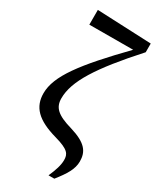

<svg xmlns="http://www.w3.org/2000/svg" viewBox="-259 -901 994 1205"><g transform="rotate(30 238.0 -298.0)"><path d="M320 229H362C416 161 447 111 447 56C447 -14 416 -61 296 -97C184 -129 148 -164 148 -231C148 -354 240 -499 462 -745V-808L69 -825V-718L386 -719C142 -468 35 -327 35 -202C35 -103 93 -41 240 0C343 29 357 54 357 98C357 134 343 177 320 229Z"/></g></svg>

Font: Noto Serif CJK TC
Style: Bold
Weight: 700
Designer: Ryoko NISHIZUKA 西塚涼子 (kana & ideographs); Frank Grießhammer (Latin, Greek & Cyrillic); Wenlong ZHANG 张文龙 (bopomofo); San
Foundry: Adobe
Version: Version 2.001;hotconv 1.1.0;makeotfexe 2.6.0